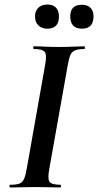

<svg xmlns="http://www.w3.org/2000/svg" viewBox="-20 -830 434 850"><path d="M25 0Q22 0 22 -6Q22 -12 25 -12Q52 -12 65.5 -17Q79 -22 86 -37Q93 -52 98 -81L180 -544Q188 -587 178 -600Q168 -613 130 -613Q127 -613 127 -619Q127 -625 130 -625Q153 -625 181 -623.5Q209 -622 240 -622Q275 -622 303 -623.5Q331 -625 353 -625Q356 -625 356 -619Q356 -613 353 -613Q326 -613 312 -607Q298 -601 291.5 -586Q285 -571 280 -542L198 -81Q190 -38 199.5 -25Q209 -12 248 -12Q250 -12 250 -6Q250 0 248 0Q226 0 198 -1Q170 -2 136 -2Q105 -2 76.5 -1Q48 0 25 0ZM190 -703Q165 -703 150 -717.5Q135 -732 135 -758Q135 -782 150 -796Q165 -810 190 -810Q215 -810 228 -796Q241 -782 241 -758Q241 -703 190 -703ZM343 -703Q291 -703 291 -758Q291 -809 343 -809Q367 -809 380.5 -795.5Q394 -782 394 -758Q394 -703 343 -703Z"/></svg>

Font: Cormorant
Style: Bold Italic
Weight: 700
Italic angle: -10°
Designer: Christian Thalmann (Catharsis Fonts)
Foundry: Catharsis Fonts
Version: Version 4.000